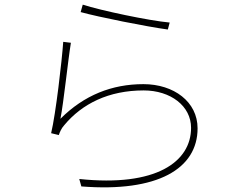

<svg xmlns="http://www.w3.org/2000/svg" viewBox="-20 -783 1040 826"><path d="M336 -763 327 -731C402 -710 613 -668 702 -656L710 -686C621 -694 413 -738 336 -763ZM285 -599 252 -603C246 -518 220 -294 200 -210L233 -202C237 -214 244 -231 256 -244C333 -337 448 -394 598 -394C714 -394 802 -327 802 -233C802 -87 652 22 321 -13L330 19C658 45 830 -57 830 -231C830 -345 728 -421 597 -421C462 -421 342 -374 240 -272C254 -343 272 -519 285 -599Z"/></svg>

Font: Harano Aji Gothic CN ExtraLight
Style: Regular
Weight: 250
Foundry: Masamichi Hosoda
Version: HaranoAjiGothicCN-ExtraLight version 20230610;ttx 4.39.4